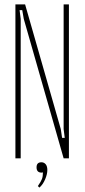

<svg xmlns="http://www.w3.org/2000/svg" viewBox="-20 -719 384 872"><path d="M256 -133 262 -93H274L269 -133V-699H293V0H269L88 -633L81 -673H69L74 -633V0H50V-699H94ZM175 64Q173 65 169 65Q146 65 146 41Q146 18 168 18Q180 18 187.5 27Q195 36 195 53Q195 72 185 95.5Q175 119 159 133L152 126Q166 106 170.5 94Q175 82 175 64Z"/></svg>

Font: Moniqa Thin Paragraph
Style: Regular
Weight: 100
Designer: Rajesh Rajput
Foundry: Rajesh Rajput
Version: Version 1.000